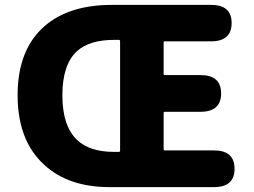

<svg xmlns="http://www.w3.org/2000/svg" viewBox="-20 -765 1040 785"><path d="M427 0Q260 0 161 -91Q52 -190 52 -376Q52 -562 162 -658Q262 -745 437 -745H843Q927 -745 927 -671Q927 -596 843 -596H654Q649 -596 649 -591V-463Q649 -458 654 -458H800Q884 -458 884 -383Q884 -308 800 -308H654Q649 -308 649 -303V-155Q649 -150 654 -150H855Q939 -150 939 -75Q939 0 855 0ZM447 -144H466Q471 -144 471 -149V-597Q471 -602 466 -602H447Q346 -602 295 -556Q235 -501 235 -375.5Q235 -250 295 -193Q346 -144 447 -144Z"/></svg>

Font: Resource Han Rounded JP Heavy
Style: Regular
Weight: 900
Designer: Cyano Hao (round all glyphs); Ryoko NISHIZUKA 西塚涼子 (kana, bopomofo & ideographs); Paul D. Hunt (Latin, Greek & Cyrillic)
Foundry: Cyano Hao
Version: 0.990